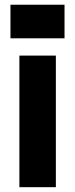

<svg xmlns="http://www.w3.org/2000/svg" viewBox="-20 -776 312 796"><path d="M247.5 -756.4H23.4V-617.2H247.5ZM60.4 0H211.6V-545.5H60.4Z"/></svg>

Font: TID UI
Style: Bold
Weight: 700
Designer: The TID Project Authors
Foundry: Bakken & Bæck
Version: Version 1.001;hotconv 1.0.109;makeotfexe 2.5.65596